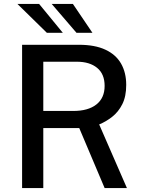

<svg xmlns="http://www.w3.org/2000/svg" viewBox="-20 -949 722 969"><path d="M91.5 0V-723H378.5Q459 -723 512 -698.2Q565 -673.5 591 -628Q617 -582.5 617 -520.5Q617 -462 597.2 -423Q577.5 -384 546.2 -359.5Q515 -335 480.5 -321L620.5 0H508L380 -302.5H198.5V0ZM198.5 -389H349.5Q425 -389 466.5 -421.8Q508 -454.5 508 -515.5Q508 -575.5 470.2 -606.5Q432.5 -637.5 368 -637.5H198.5ZM216.5 -783.5 68 -929H177.5L297 -783.5ZM366 -783.5 241 -929H348L446.5 -783.5Z"/></svg>

Font: Public Sans Thin Medium
Style: Regular
Weight: 500
Version: Version 2.001